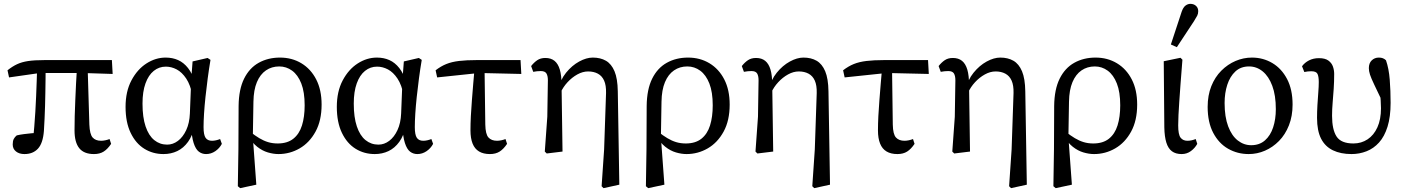

<svg xmlns="http://www.w3.org/2000/svg" viewBox="-20 -787 7286 997"><path d="M107 13Q80 13 63 -0.5Q46 -14 46 -37Q46 -55 51.5 -65.5Q57 -76 67 -84Q84 -88 103.5 -90.5Q123 -93 143.5 -95Q164 -97 185 -97L150 -52Q155 -91 158 -129.5Q161 -168 163.5 -207Q166 -246 167.5 -285Q169 -324 170.5 -363Q172 -402 173 -441H217Q217 -407 216.5 -373.5Q216 -340 215.5 -306Q215 -272 214 -238.5Q213 -205 211.5 -172Q210 -139 208 -107Q203 -43 177 -15Q151 13 107 13ZM27 -385 19 -422Q44 -442 68.5 -453.5Q93 -465 126 -470Q159 -475 211 -475H561L565 -403L409 -408H188ZM468 13Q416 13 391.5 -17.5Q367 -48 367 -110Q367 -144 368 -184Q369 -224 371 -267.5Q373 -311 375 -355Q377 -399 380 -441H435L444 -140Q446 -90 461 -73Q476 -56 505 -56Q515 -56 527 -58.5Q539 -61 549 -65L557 -40Q539 -13 518.5 0Q498 13 468 13Z M829 13Q774 13 729.5 -14.5Q685 -42 658.5 -97Q632 -152 632 -232Q632 -312 662.5 -369.5Q693 -427 740.5 -457.5Q788 -488 840 -488Q876 -488 905 -475Q934 -462 956.5 -433.5Q979 -405 993 -357H1013L979 -292Q969 -346 947 -379Q925 -412 897.5 -426.5Q870 -441 841 -441Q806 -441 778.5 -419Q751 -397 735.5 -354Q720 -311 720 -249Q720 -178 736 -130.5Q752 -83 781 -59.5Q810 -36 848 -36Q878 -36 904 -55.5Q930 -75 947 -111.5Q964 -148 966 -198L973 -375L980 -468L1058 -486L1073 -476Q1065 -429 1058.5 -379.5Q1052 -330 1047 -283.5Q1042 -237 1039.5 -196.5Q1037 -156 1037 -127Q1037 -87 1047.5 -71.5Q1058 -56 1081 -56Q1091 -56 1102 -58.5Q1113 -61 1123 -65L1132 -40Q1120 -17 1098 -2Q1076 13 1050 13Q1029 13 1012.5 0.5Q996 -12 985.5 -44.5Q975 -77 972 -136L991 -135Q980 -83 956.5 -50.5Q933 -18 900.5 -2.5Q868 13 829 13Z M1215 180 1218 -12 1219 -237Q1220 -323 1247.5 -378.5Q1275 -434 1323.5 -461Q1372 -488 1434 -488Q1496 -488 1545 -458.5Q1594 -429 1622 -374.5Q1650 -320 1650 -244Q1650 -161 1618.5 -103.5Q1587 -46 1536 -16.5Q1485 13 1426 13Q1400 13 1371 4.5Q1342 -4 1315.5 -25Q1289 -46 1270 -81H1268L1280 -102Q1304 -83 1326.5 -69.5Q1349 -56 1372 -49Q1395 -42 1422 -42Q1472 -42 1503 -66.5Q1534 -91 1548 -135.5Q1562 -180 1562 -240Q1562 -309 1544.5 -353.5Q1527 -398 1497 -420Q1467 -442 1430 -442Q1391 -442 1361 -421.5Q1331 -401 1314 -360.5Q1297 -320 1296 -259L1293 -82V-73L1311 172L1227 190Z M1926 13Q1871 13 1826.5 -14.5Q1782 -42 1755.5 -97Q1729 -152 1729 -232Q1729 -312 1759.5 -369.5Q1790 -427 1837.5 -457.5Q1885 -488 1937 -488Q1973 -488 2002 -475Q2031 -462 2053.5 -433.5Q2076 -405 2090 -357H2110L2076 -292Q2066 -346 2044 -379Q2022 -412 1994.5 -426.5Q1967 -441 1938 -441Q1903 -441 1875.5 -419Q1848 -397 1832.5 -354Q1817 -311 1817 -249Q1817 -178 1833 -130.5Q1849 -83 1878 -59.5Q1907 -36 1945 -36Q1975 -36 2001 -55.5Q2027 -75 2044 -111.5Q2061 -148 2063 -198L2070 -375L2077 -468L2155 -486L2170 -476Q2162 -429 2155.5 -379.5Q2149 -330 2144 -283.5Q2139 -237 2136.5 -196.5Q2134 -156 2134 -127Q2134 -87 2144.5 -71.5Q2155 -56 2178 -56Q2188 -56 2199 -58.5Q2210 -61 2220 -65L2229 -40Q2217 -17 2195 -2Q2173 13 2147 13Q2126 13 2109.5 0.5Q2093 -12 2082.5 -44.5Q2072 -77 2069 -136L2088 -135Q2077 -83 2053.5 -50.5Q2030 -18 1997.5 -2.5Q1965 13 1926 13Z M2250 -385 2242 -422Q2269 -443 2297.5 -454.5Q2326 -466 2364 -470.5Q2402 -475 2454 -475H2683L2687 -403L2469 -408ZM2524 13Q2490 13 2467.5 -0.5Q2445 -14 2434 -41.5Q2423 -69 2423 -110Q2423 -144 2425 -184Q2427 -224 2430.5 -267Q2434 -310 2437.5 -354Q2441 -398 2445 -440H2496L2500 -140Q2501 -90 2516.5 -73Q2532 -56 2561 -56Q2571 -56 2583 -58.5Q2595 -61 2605 -65L2613 -40Q2595 -13 2574.5 0Q2554 13 2524 13Z M2809 0 2822 -181 2825 -370Q2825 -393 2817.5 -405.5Q2810 -418 2788 -418Q2778 -418 2768.5 -417Q2759 -416 2749 -414L2738 -444Q2753 -463 2770 -474.5Q2787 -486 2812 -486Q2841 -486 2859.5 -471Q2878 -456 2887 -425.5Q2896 -395 2896 -346V-344L2901 0L2819 10ZM3104 180 3117 -11 3127 -304Q3128 -344 3117 -368.5Q3106 -393 3084.5 -404.5Q3063 -416 3034 -416Q3006 -416 2978 -400.5Q2950 -385 2927 -360Q2904 -335 2891 -306L2876 -321H2878Q2889 -372 2919.5 -409.5Q2950 -447 2987.5 -467.5Q3025 -488 3058 -488Q3098 -488 3126.5 -471.5Q3155 -455 3171 -417Q3187 -379 3188 -313L3196 172L3114 190Z M3334 180 3337 -12 3338 -237Q3339 -323 3366.5 -378.5Q3394 -434 3442.5 -461Q3491 -488 3553 -488Q3615 -488 3664 -458.5Q3713 -429 3741 -374.5Q3769 -320 3769 -244Q3769 -161 3737.5 -103.5Q3706 -46 3655 -16.5Q3604 13 3545 13Q3519 13 3490 4.5Q3461 -4 3434.5 -25Q3408 -46 3389 -81H3387L3399 -102Q3423 -83 3445.5 -69.5Q3468 -56 3491 -49Q3514 -42 3541 -42Q3591 -42 3622 -66.5Q3653 -91 3667 -135.5Q3681 -180 3681 -240Q3681 -309 3663.5 -353.5Q3646 -398 3616 -420Q3586 -442 3549 -442Q3510 -442 3480 -421.5Q3450 -401 3433 -360.5Q3416 -320 3415 -259L3412 -82V-73L3430 172L3346 190Z M3903 0 3916 -181 3919 -370Q3919 -393 3911.5 -405.5Q3904 -418 3882 -418Q3872 -418 3862.5 -417Q3853 -416 3843 -414L3832 -444Q3847 -463 3864 -474.5Q3881 -486 3906 -486Q3935 -486 3953.5 -471Q3972 -456 3981 -425.5Q3990 -395 3990 -346V-344L3995 0L3913 10ZM4198 180 4211 -11 4221 -304Q4222 -344 4211 -368.5Q4200 -393 4178.5 -404.5Q4157 -416 4128 -416Q4100 -416 4072 -400.5Q4044 -385 4021 -360Q3998 -335 3985 -306L3970 -321H3972Q3983 -372 4013.5 -409.5Q4044 -447 4081.5 -467.5Q4119 -488 4152 -488Q4192 -488 4220.5 -471.5Q4249 -455 4265 -417Q4281 -379 4282 -313L4290 172L4208 190Z M4366 -385 4358 -422Q4385 -443 4413.5 -454.5Q4442 -466 4480 -470.5Q4518 -475 4570 -475H4799L4803 -403L4585 -408ZM4640 13Q4606 13 4583.5 -0.5Q4561 -14 4550 -41.5Q4539 -69 4539 -110Q4539 -144 4541 -184Q4543 -224 4546.5 -267Q4550 -310 4553.5 -354Q4557 -398 4561 -440H4612L4616 -140Q4617 -90 4632.5 -73Q4648 -56 4677 -56Q4687 -56 4699 -58.5Q4711 -61 4721 -65L4729 -40Q4711 -13 4690.5 0Q4670 13 4640 13Z M4925 0 4938 -181 4941 -370Q4941 -393 4933.5 -405.5Q4926 -418 4904 -418Q4894 -418 4884.5 -417Q4875 -416 4865 -414L4854 -444Q4869 -463 4886 -474.5Q4903 -486 4928 -486Q4957 -486 4975.5 -471Q4994 -456 5003 -425.5Q5012 -395 5012 -346V-344L5017 0L4935 10ZM5220 180 5233 -11 5243 -304Q5244 -344 5233 -368.5Q5222 -393 5200.5 -404.5Q5179 -416 5150 -416Q5122 -416 5094 -400.5Q5066 -385 5043 -360Q5020 -335 5007 -306L4992 -321H4994Q5005 -372 5035.5 -409.5Q5066 -447 5103.5 -467.5Q5141 -488 5174 -488Q5214 -488 5242.5 -471.5Q5271 -455 5287 -417Q5303 -379 5304 -313L5312 172L5230 190Z M5450 180 5453 -12 5454 -237Q5455 -323 5482.5 -378.5Q5510 -434 5558.5 -461Q5607 -488 5669 -488Q5731 -488 5780 -458.5Q5829 -429 5857 -374.5Q5885 -320 5885 -244Q5885 -161 5853.5 -103.5Q5822 -46 5771 -16.5Q5720 13 5661 13Q5635 13 5606 4.5Q5577 -4 5550.5 -25Q5524 -46 5505 -81H5503L5515 -102Q5539 -83 5561.5 -69.5Q5584 -56 5607 -49Q5630 -42 5657 -42Q5707 -42 5738 -66.5Q5769 -91 5783 -135.5Q5797 -180 5797 -240Q5797 -309 5779.5 -353.5Q5762 -398 5732 -420Q5702 -442 5665 -442Q5626 -442 5596 -421.5Q5566 -401 5549 -360.5Q5532 -320 5531 -259L5528 -82V-73L5546 172L5462 190Z M6116 13Q6085 13 6065.5 -1.5Q6046 -16 6036.5 -46.5Q6027 -77 6026 -125L6023 -469L6110 -487L6120 -477Q6114 -402 6110 -348.5Q6106 -295 6103.5 -257Q6101 -219 6099.5 -190Q6098 -161 6098 -136Q6098 -88 6110.5 -72Q6123 -56 6146 -56Q6157 -56 6168 -58.5Q6179 -61 6189 -65L6197 -40Q6185 -18 6164 -2.5Q6143 13 6116 13ZM6060 -556 6116 -726Q6124 -749 6136 -758Q6148 -767 6161 -767Q6179 -767 6190.5 -756.5Q6202 -746 6202 -729Q6202 -716 6197 -706Q6192 -696 6180 -677L6091 -542Z M6464 13Q6406 13 6357.5 -14.5Q6309 -42 6280 -97Q6251 -152 6251 -232Q6251 -292 6270 -339.5Q6289 -387 6322 -420Q6355 -453 6396 -470.5Q6437 -488 6481 -488Q6539 -488 6587 -459.5Q6635 -431 6663.5 -376.5Q6692 -322 6692 -244Q6692 -184 6673 -136Q6654 -88 6621.5 -55Q6589 -22 6548.5 -4.5Q6508 13 6464 13ZM6477 -33Q6520 -33 6548.5 -58Q6577 -83 6591 -125.5Q6605 -168 6605 -220Q6605 -292 6586.5 -341.5Q6568 -391 6536.5 -416.5Q6505 -442 6466 -442Q6423 -442 6395 -416Q6367 -390 6353 -347Q6339 -304 6339 -252Q6339 -180 6357.5 -131Q6376 -82 6407.5 -57.5Q6439 -33 6477 -33Z M6998 13Q6942 13 6901.5 -6.5Q6861 -26 6840 -67Q6819 -108 6819 -175Q6819 -207 6821 -241.5Q6823 -276 6825.5 -307Q6828 -338 6828 -361Q6828 -389 6821.5 -403Q6815 -417 6789 -417Q6780 -417 6770.5 -416Q6761 -415 6753 -413L6741 -443Q6755 -462 6777.5 -473.5Q6800 -485 6829 -485Q6861 -485 6878 -472.5Q6895 -460 6901.5 -441.5Q6908 -423 6908 -403Q6908 -363 6905.5 -325.5Q6903 -288 6900 -253.5Q6897 -219 6897 -186Q6897 -114 6920.5 -78Q6944 -42 7008 -42Q7049 -42 7081.5 -63.5Q7114 -85 7132.5 -126Q7151 -167 7151 -225Q7151 -243 7149.5 -264.5Q7148 -286 7146 -314H7164V-247Q7133 -312 7116.5 -346.5Q7100 -381 7094 -399.5Q7088 -418 7088 -433Q7088 -459 7103 -473.5Q7118 -488 7140 -488Q7152 -488 7161 -484.5Q7170 -481 7177 -474Q7192 -431 7196.5 -373.5Q7201 -316 7201 -253Q7201 -180 7185 -129Q7169 -78 7141 -47Q7113 -16 7076 -1.5Q7039 13 6998 13Z"/></svg>

Font: Source Serif 4 Variable
Style: Regular
Weight: 400
Designer: Frank Grießhammer
Foundry: Adobe
Version: Version 4.005;hotconv 1.1.0;makeotfexe 2.6.0